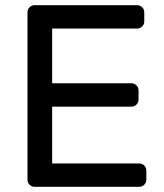

<svg xmlns="http://www.w3.org/2000/svg" viewBox="-20 -720 632 740"><path d="M86 0ZM181 -309H487Q498 -309 506 -317Q514 -325 514 -336V-372Q514 -383 506 -391Q498 -399 487 -399H181V-610H509Q520 -610 528 -618Q536 -626 536 -637V-673Q536 -684 528 -692Q520 -700 509 -700H113Q102 -700 94 -692Q86 -684 86 -673V-27Q86 -16 94 -8Q102 0 113 0H517Q528 0 536 -8Q544 -16 544 -27V-63Q544 -74 536 -82Q528 -90 517 -90H181Z"/></svg>

Font: Hezaedrus
Style: Regular
Weight: 400
Designer: Hubert & Fischer
Foundry: Hubert & Fischer
Version: Version 1.10;September 3, 2019;FontCreator 11.5.0.2425 64-bi